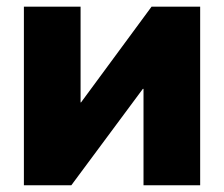

<svg xmlns="http://www.w3.org/2000/svg" viewBox="-20 -549 664 569"><path d="M573.2 0H405.3V-285.6H403.3L191.4 0H50.8V-529.3H218.8V-245.6H220.2L429.2 -529.3H573.2Z"/></svg>

Font: Inter 24pt ExtraBold
Style: Regular
Weight: 800
Designer: Rasmus Andersson
Foundry: rsms
Version: Version 4.001;git-66647c0bb